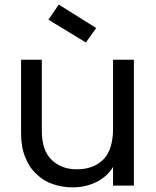

<svg xmlns="http://www.w3.org/2000/svg" viewBox="-20 -808 680 836"><path d="M472.2 -81.1Q447.3 -39.1 398.9 -15.1Q352.1 7.8 296.9 7.8Q249.5 7.8 209 -6.8Q168.9 -20 138.2 -50.8Q107.4 -78.6 89.8 -124Q71.8 -166.5 71.8 -227.1V-547.9H162.1V-238.8Q162.1 -153.3 204.1 -112.8Q246.1 -70.8 314.9 -70.8Q387.2 -70.8 430.2 -113.8Q472.2 -157.2 472.2 -247.1V-547.9H563V0H472.2ZM190.9 -722.2 235.8 -788.1 398.9 -686 354 -623Z"/></svg>

Font: PoppinsZ
Style: Regular
Weight: 400
Designer: Ninad Kale (Devanagari), Jonny Pinhorn (Latin)
Foundry: Indian Type Foundry
Version: Version 3.002;FEAKit 1.0